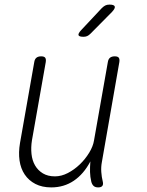

<svg xmlns="http://www.w3.org/2000/svg" viewBox="-20 -805 640 835"><path d="M407 10Q394 10 387 3.5Q380 -3 377 -15Q372 -36 371.5 -57Q371 -78 373 -103Q344 -48 301 -19Q258 10 203 10Q163 10 134 -5Q105 -20 87.5 -46Q70 -72 65 -107Q60 -142 67 -183L129 -535Q131 -548 138.5 -554Q146 -560 159 -560Q172 -560 176.5 -554Q181 -548 179 -535L119 -195Q114 -164 117 -135.5Q120 -107 132.5 -85.5Q145 -64 166.5 -51Q188 -38 219 -38Q247 -38 275 -52.5Q303 -67 327 -90Q351 -113 368 -141Q385 -169 389 -195L449 -535Q451 -548 458.5 -554Q466 -560 479 -560Q492 -560 496.5 -554Q501 -548 499 -535L423 -100Q419 -79 420.5 -57Q422 -35 427 -15Q430 -3 425 3.5Q420 10 407 10ZM374 -659Q366 -651 359 -648Q352 -645 343 -645Q324 -645 321.5 -652Q319 -659 333 -674L422 -769Q430 -777 437.5 -781Q445 -785 456 -785Q476 -785 479 -777Q482 -769 467 -753Z"/></svg>

Font: Maple Mono Thin
Style: Italic
Weight: 250
Italic angle: -10°
Monospace: yes
Designer: subframe7536
Version: Version 7.000